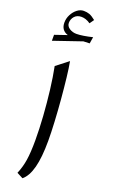

<svg xmlns="http://www.w3.org/2000/svg" viewBox="-223 -1105 682 1156"><g transform="rotate(20 118.5 -527.5)"><path d="M122.1 -752Q129.4 -713.9 136.5 -651.9Q143.6 -589.8 149.7 -518.1Q155.8 -446.3 159.4 -377.2Q163.1 -308.1 163.1 -255.9Q163.1 -149.4 146 -84.5Q128.9 -19.5 94.2 8.8L54.7 -11.7Q73.2 -54.7 81.1 -104.2Q88.9 -153.8 88.9 -231.9Q88.9 -303.7 83.3 -386.5Q77.6 -469.2 67.9 -549.3Q58.1 -629.4 45.4 -692.4ZM36.6 -966.3Q36.6 -945.3 56.4 -932.1Q76.2 -918.9 102.1 -918.9Q120.6 -918.9 147 -923.1Q173.3 -927.2 203.6 -934.6L196.8 -892.6L157.2 -891.1L-22.5 -829.6V-867.7L55.7 -894.5Q10.7 -909.2 10.7 -958.5Q10.7 -985.4 23.2 -1009.5Q35.6 -1033.7 55.4 -1049.1Q75.2 -1064.5 97.2 -1064.5Q117.2 -1064.5 133.8 -1058.6Q150.4 -1052.7 173.8 -1033.7L154.3 -1005.9Q137.7 -1017.1 123.8 -1021.5Q109.9 -1025.9 96.7 -1025.9Q68.4 -1025.9 52.5 -1008.1Q36.6 -990.2 36.6 -966.3Z"/></g></svg>

Font: Pinar DS2-Regular
Style: Regular
Weight: 400
Designer: Amin Abedi
Version: Version 2.000